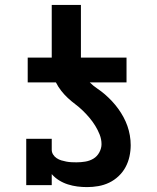

<svg xmlns="http://www.w3.org/2000/svg" viewBox="-20 -755 640 783"><path d="M335 8Q315 8 295.5 5.5Q276 3 257 -3Q238 -9 221 -19.5Q204 -30 191 -45V0H87V-189H191V-144Q191 -134 196.5 -125Q202 -116 211 -110Q220 -104 230 -101Q240 -98 250.5 -96Q261 -94 271.5 -93.5Q282 -93 292 -93Q310 -93 328 -96Q346 -99 361 -108Q376 -117 385 -133.5Q394 -150 394 -167Q394 -187 386.5 -206Q379 -225 368.5 -242Q358 -259 345 -274.5Q332 -290 317.5 -304Q303 -318 287 -330Q271 -342 256.5 -355.5Q242 -369 229.5 -385Q217 -401 208 -419H93V-520H191V-735H310V-520H496V-419H346Q360 -405 376.5 -394Q393 -383 408 -370Q423 -357 437 -342Q451 -327 462.5 -311Q474 -295 483.5 -277.5Q493 -260 499.5 -241.5Q506 -223 509.5 -203Q513 -183 513 -163Q513 -140 508 -117Q503 -94 492 -73.5Q481 -53 463.5 -36.5Q446 -20 425 -10Q404 0 381 4Q358 8 335 8Z"/></svg>

Font: Iosevka HT Extended
Style: Bold
Weight: 700
Width: 7
Monospace: yes
Designer: Belleve Invis
Foundry: Belleve Invis
Version: Version 32.3.0; ttfautohint (v1.8.4)